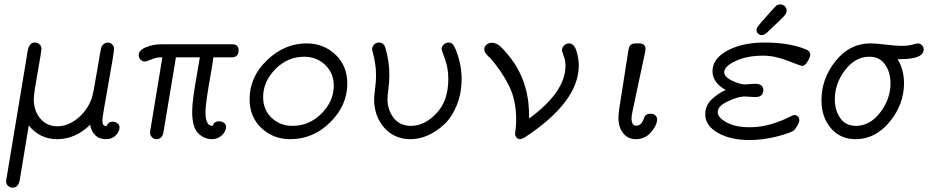

<svg xmlns="http://www.w3.org/2000/svg" viewBox="-20 -634 4253 880"><path d="M7.8 196.8Q7.8 191.9 9.8 184.1L101.1 -365.2Q102.1 -371.1 103.5 -381.6Q105 -392.1 106 -397Q106.9 -401.9 108.9 -409.9Q110.8 -418 113.5 -421.9Q116.2 -425.8 119.6 -430.4Q123 -435.1 127.9 -437Q132.8 -439 140.1 -439Q152.3 -439 161.1 -430.9Q169.9 -422.9 169.9 -411.1Q169.9 -397.9 152.3 -301Q134.8 -204.1 134.8 -180.2Q134.8 -126 164.8 -90.6Q194.8 -55.2 242.9 -55.2Q291 -55.2 335.4 -91.1Q379.9 -127 399.9 -182.1Q407.7 -203.1 424.8 -308.1Q441.9 -413.1 445.8 -420.9Q457 -439 474.1 -439Q486.3 -439 494.6 -429.9Q502.9 -420.9 502.9 -412.1Q502.9 -394 476.1 -246.1Q449.2 -98.1 449.2 -83Q449.2 -67.9 453.1 -62.5Q457 -57.1 467.8 -55.2Q475.6 -76.2 497.1 -76.2Q509.3 -76.2 518.6 -68.6Q527.8 -61 527.8 -49.8Q527.8 -31.7 511 -13.9Q494.1 3.9 465.8 3.9Q435.1 3.9 416.5 -14.2Q397.9 -32.2 393.1 -62Q325.2 3.9 241.2 3.9Q163.1 3.9 111.8 -59.1L70.8 189Q64.9 226.1 38.1 226.1Q25.9 226.1 16.8 218Q7.8 210 7.8 196.8Z M615.7 -380.9Q615.7 -403.8 648.9 -417.5Q682.1 -431.2 721.7 -431.2H1043Q1073.7 -431.2 1073.7 -403.8Q1073.7 -370.6 1041 -371.1H958Q955.1 -345.2 945.1 -289.6Q935.1 -233.9 928.5 -189Q921.9 -144 921.9 -117.9Q921.9 -91.8 927.5 -77.9Q933.1 -64 939 -61Q944.8 -58.1 955.1 -57.1Q960.9 -78.1 984.9 -78.1Q997.1 -78.1 1006.6 -71Q1016.1 -64 1016.1 -51.8Q1016.1 -32.7 997.6 -14.4Q979 3.9 951.7 3.9Q915.5 3.9 888.2 -23.4Q860.8 -50.8 860.8 -122.1Q860.8 -150.9 866.5 -192.4Q872.1 -233.9 882.1 -289.6Q892.1 -345.2 896 -371.1H786.1L779.8 -331.1L729 -26.9Q723.1 3.9 696.8 3.9Q684.6 3.9 676.8 -4.6Q668.9 -13.2 668 -22.9Q667 -26.9 669.9 -42L724.1 -371.1H713.9Q695.8 -371.1 673.8 -361.6Q651.9 -352.1 644 -352.1Q630.9 -352.1 623.3 -361.6Q615.7 -371.1 615.7 -380.9Z M1124 -179.2Q1124 -282.2 1204.3 -358.6Q1284.7 -435.1 1384.8 -435.1Q1463.9 -435.1 1517.8 -383.5Q1571.8 -332 1571.8 -251Q1571.8 -150.9 1493.4 -73.5Q1415 3.9 1311 3.9Q1231.9 3.9 1178 -47.1Q1124 -98.1 1124 -179.2ZM1186 -189Q1186 -130.9 1224.9 -94Q1263.7 -57.1 1320.8 -57.1Q1397 -57.1 1453.4 -113.5Q1509.8 -169.9 1509.8 -241.2Q1509.8 -299.3 1470.2 -336.7Q1430.7 -374 1374 -374Q1297.9 -374 1241.9 -316.9Q1186 -259.8 1186 -189Z M1685.5 -408.2Q1685.5 -419.4 1694.1 -429.2Q1702.6 -439 1717.8 -439Q1738.8 -439 1746.6 -414.1Q1764.6 -353 1764.6 -290Q1764.6 -262.2 1760.3 -226.6Q1755.9 -190.9 1755.9 -181.2Q1755.9 -130.4 1784.2 -93.8Q1812.5 -57.1 1863.8 -57.1Q1925.8 -57.1 1980.2 -114.5Q2034.7 -171.9 2034.7 -271Q2034.7 -322.8 2019.3 -363.8Q2003.9 -404.8 2003.9 -409.2Q2003.9 -420.4 2013.4 -429.7Q2022.9 -439 2035.6 -439Q2040.5 -439 2044.2 -438Q2047.9 -437 2051.3 -434.1Q2054.7 -431.2 2056.6 -429.7Q2058.6 -428.2 2061 -422.6Q2063.5 -417 2064.7 -415.5Q2065.9 -414.1 2068.8 -407Q2071.8 -399.9 2071.8 -398.9Q2095.7 -335 2095.7 -272Q2095.7 -206.1 2073.2 -151.1Q2050.8 -96.2 2015.6 -63.5Q1980.5 -30.8 1940.7 -13.4Q1900.9 3.9 1861.8 3.9Q1787.6 3.9 1741.2 -48.6Q1694.8 -101.1 1694.8 -179.2Q1694.8 -194.3 1699.2 -228.3Q1703.6 -262.2 1703.6 -288.1Q1703.6 -316.9 1699.2 -344Q1694.8 -371.1 1690.2 -387.7Q1685.5 -404.3 1685.5 -408.2Z M2199.7 -408.2Q2199.7 -421.4 2210.2 -429.7Q2220.7 -438 2233.4 -438Q2250.5 -438 2266.1 -427Q2281.7 -416 2312.5 -377.9Q2404.3 -265.1 2404.8 -107.9V-90.8Q2571.8 -211.9 2571.8 -333Q2571.8 -356.9 2563.7 -377.4Q2555.7 -397.9 2555.7 -402.8Q2555.7 -417 2565.7 -426Q2575.7 -435.1 2587.4 -435.1Q2611.3 -435.1 2622.1 -400.1Q2632.8 -365.2 2632.8 -334Q2632.8 -167 2384.8 -3.9Q2368.7 3.9 2364.7 3.9Q2353.5 3.9 2347.2 -3.7Q2340.8 -11.2 2340.8 -22Q2340.8 -23.9 2343.3 -43.5Q2345.7 -63 2345.7 -86.9Q2345.7 -174.8 2313.2 -240.5Q2280.8 -306.2 2226.6 -368.2Q2224.6 -370.1 2219.7 -374.5Q2214.8 -378.9 2213.1 -380.9Q2211.4 -382.8 2208 -387Q2204.6 -391.1 2203.1 -393.6Q2201.7 -396 2200.7 -400.1Q2199.7 -404.3 2199.7 -408.2Z M2814.5 -94.2Q2814.5 -111.3 2818.4 -137.2L2860.4 -404.8Q2862.3 -413.6 2863.5 -418.2Q2864.7 -422.9 2872.1 -429Q2879.4 -435.1 2892.6 -435.1H2908.7Q2938.5 -435.1 2938.5 -409.2Q2938.5 -403.3 2937.5 -398.9L2878.4 -121.1Q2874.5 -103 2874.5 -91.8Q2874.5 -57.6 2896.5 -58.1Q2916.5 -58.1 2927.7 -82Q2928.7 -84 2931.2 -91.1Q2933.6 -98.1 2935.5 -101.6Q2937.5 -105 2944.1 -108.9Q2950.7 -112.8 2959.5 -112.8H2960.4Q2976.6 -112.8 2984.1 -105Q2991.7 -97.2 2991.7 -86.9Q2991.7 -60.1 2964.1 -28.1Q2936.5 3.9 2894.5 3.9Q2858.4 3.9 2836.4 -23.2Q2814.5 -50.3 2814.5 -94.2Z M3212.4 -110.8Q3212.4 -150.9 3242.4 -179Q3272.5 -207 3305.2 -221.2V-222.2Q3245.1 -256.3 3245.6 -308.1Q3245.6 -365.2 3314 -402.1Q3382.3 -439 3483.4 -439Q3597.2 -439 3672.4 -408.2Q3693.4 -401.4 3693.4 -381.8Q3693.4 -372.1 3681.4 -352.1Q3669.4 -332 3656.2 -332Q3650.4 -332 3590.3 -355.5Q3530.3 -378.9 3477.5 -378.9Q3404.3 -378.9 3351.8 -354.5Q3299.3 -330.1 3299.3 -303.2Q3299.3 -281.2 3335.4 -264.2Q3371.6 -247.1 3394.5 -247.1Q3400.4 -247.1 3416.5 -248.5Q3432.6 -250 3440.4 -250Q3478.5 -250 3478.5 -221.2Q3478.5 -189 3441.4 -189Q3433.6 -189 3416.5 -190.4Q3399.4 -191.9 3392.6 -191.9Q3363.8 -191.9 3316.7 -169.9Q3269.5 -147.9 3269.5 -120.1Q3269.5 -95.2 3310.1 -73Q3350.6 -50.8 3416.5 -50.8Q3467.3 -50.8 3513.9 -64.9Q3560.5 -79.1 3587.9 -93Q3615.2 -106.9 3619.6 -106.9Q3629.4 -106.9 3636.5 -100.6Q3643.6 -94.2 3643.6 -83Q3643.6 -73.2 3633.5 -56.6Q3623.5 -40 3618.7 -36.1Q3601.6 -23.9 3539.1 -8.1Q3476.6 7.8 3414.6 7.8Q3328.6 7.8 3270.5 -24.9Q3212.4 -57.6 3212.4 -110.8ZM3496.6 -563Q3528.8 -600.1 3537.1 -606.9Q3545.4 -613.8 3556.6 -613.8Q3568.8 -613.8 3577.1 -605.5Q3585.4 -597.2 3585.4 -585Q3585.4 -573.7 3575 -561.8Q3564.5 -549.8 3526.4 -514.2Q3507.3 -496.1 3495.6 -484.9Q3481.4 -472.7 3471.4 -472.9Q3461.4 -473.1 3454.3 -480Q3447.3 -486.8 3447.3 -496.8Q3447.3 -506.8 3461.4 -522.9Q3475.6 -539.1 3496.6 -563Z M3745.1 -174.8Q3745.1 -273.9 3809.8 -354.5Q3874.5 -435.1 3969.2 -435.1Q3994.1 -435.1 4040.8 -429.4Q4087.4 -423.8 4111.3 -423.8Q4140.1 -423.8 4161.6 -429.4Q4183.1 -435.1 4187.5 -435.1Q4197.3 -435.1 4205.3 -427Q4213.4 -418.9 4213.4 -407.2Q4213.4 -363.3 4107.4 -362.8H4094.2Q4123 -314.9 4123.5 -253.9Q4123.5 -155.8 4057.9 -75.9Q3992.2 3.9 3901.4 3.9Q3831.5 3.9 3788.3 -46.4Q3745.1 -96.7 3745.1 -174.8ZM3806.2 -178.2Q3806.2 -129.4 3830.8 -93.3Q3855.5 -57.1 3903.3 -57.1Q3967.3 -57.1 4014.4 -118.7Q4061.5 -180.2 4061.5 -252Q4061.5 -301.8 4036.9 -337.9Q4012.2 -374 3964.4 -374Q3900.4 -374 3853.3 -312.7Q3806.2 -251.5 3806.2 -178.2Z"/></svg>

Font: CMU Typewriter Text
Style: LightOblique
Weight: 200
Italic angle: -9.46001°
Version: Version 0.7.0